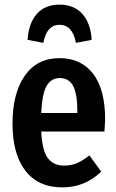

<svg xmlns="http://www.w3.org/2000/svg" viewBox="-20 -794 503 829"><path d="M431 -226H158Q162 -144 186.5 -111.5Q211 -79 256 -79Q287 -79 312 -89.5Q337 -100 366 -123L417 -53Q347 15 249 15Q145 15 89.5 -57Q34 -129 34 -260Q34 -391 87 -467Q140 -543 237 -543Q330 -543 382 -475.5Q434 -408 434 -277Q434 -268 431 -226ZM314 -313Q314 -388 296 -422.5Q278 -457 238 -457Q201 -457 181.5 -423.5Q162 -390 158 -306H314ZM376 -622 308 -609Q293 -687 237 -687Q182 -687 167 -609L99 -622Q104 -695 139.5 -734.5Q175 -774 237 -774Q299 -774 335 -734.5Q371 -695 376 -622Z"/></svg>

Font: Fira Sans Extra Condensed Medium
Style: Regular
Weight: 500
Width: 1
Designer: Carrois Corporate & Edenspiekermann AG
Foundry: Carrois Corporate GbR & Edenspiekermann AG
Version: Version 4.203